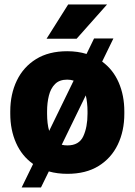

<svg xmlns="http://www.w3.org/2000/svg" viewBox="-20 -767 602 858"><path d="M25.9 -258.8V-269Q25.9 -346.2 55.2 -407Q84.5 -467.8 141.1 -502.9Q197.8 -538.1 280.3 -538.1Q327.1 -538.1 366.7 -525.9L400.4 -595.2H486.8L436.5 -491.7Q485.4 -456.1 510.5 -398.2Q535.6 -340.3 535.6 -269V-258.8Q535.6 -181.6 506.3 -120.8Q477.1 -60.1 420.4 -25.1Q363.8 9.8 281.2 9.8Q236.3 9.8 198.2 -1L163.1 70.8H76.7L127.9 -34.2Q77.6 -69.8 51.8 -128.2Q25.9 -186.5 25.9 -258.8ZM190.4 -269V-258.8Q190.4 -237.3 192.6 -218Q194.8 -198.7 199.7 -182.1L309.1 -406.7Q295.9 -411.1 280.3 -411.1Q245.6 -411.1 226.1 -391.6Q206.5 -372.1 198.5 -339.8Q190.4 -307.6 190.4 -269ZM371.1 -269Q371.1 -288.6 369.1 -306.6Q367.2 -324.7 363.3 -340.8L255.9 -120.1Q267.6 -117.2 281.2 -117.2Q333.5 -117.2 352.3 -158.2Q371.1 -199.2 371.1 -258.8ZM188 -593.8 284.7 -747.1H458.5L322.3 -593.8Z"/></svg>

Font: Vazirmatn FD Black
Style: Regular
Weight: 900
Designer: Saber Rastikerdar
Foundry: Saber Rastikerdar
Version: Version 33.003